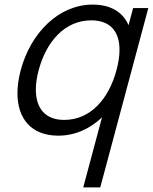

<svg xmlns="http://www.w3.org/2000/svg" viewBox="-20 -575 665 835"><path d="M559 -540 539 -465.5C514.5 -521.5 463 -555 383 -555C235 -555 113.4 -431.5 70.3 -270.5C60.7 -234.7 55.9 -200.7 55.9 -169.6C55.9 -59.9 115.3 15 233.3 15C306.3 15 371.3 -15 423.6 -64.5L342 240H416L625 -540ZM259.1 -53.5C174.6 -53.5 135.9 -106.6 135.9 -185.2C135.9 -211.2 140.1 -240 148.3 -270.5C181 -392.5 260.7 -486.5 376.7 -486.5C460.8 -486.5 499.7 -436.7 499.7 -358.4C499.7 -332 495.3 -302.5 486.8 -270.5C453.3 -145.5 374.1 -53.5 259.1 -53.5Z"/></svg>

Font: Manrope
Style: RegularItalic
Weight: 400
Italic angle: -15°
Designer: Mikhail Sharanda
Foundry: Mikhail Sharanda
Version: Version 4.502;hotconv 1.0.109;makeotfexe 2.5.65596